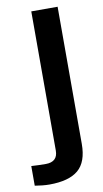

<svg xmlns="http://www.w3.org/2000/svg" viewBox="-170 -643 479 896"><g transform="rotate(-10 69.0 -194.5)"><path d="M-10.2 210.5Q-26 210.5 -44.5 208.6Q-63 206.7 -79.3 203.9V110.8Q-66.3 111.6 -45.6 112.4Q-24.9 113.1 -10.5 113.1Q17 113.1 31.5 99.8Q46 86.5 46 59.3V-600H170.8V49.6Q170.8 135.4 126.4 173Q82 210.5 -10.2 210.5Z"/></g></svg>

Font: Big Shoulders Display SC Thin
Style: Regular
Weight: 100
Designer: Patric King
Foundry: XO Type Co
Version: Version 2.002